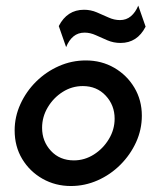

<svg xmlns="http://www.w3.org/2000/svg" viewBox="-20 -639 547 671"><path d="M227.8 11.1Q173.6 11.1 128.8 -14.2Q84 -39.6 57.6 -83.3Q31.2 -127.1 31.2 -183.3Q31.2 -231.2 51.4 -275.3Q71.5 -319.4 106.2 -353.8Q141 -388.2 185.8 -408Q230.6 -427.8 279.9 -427.8Q334.7 -427.8 379.2 -402.1Q423.6 -376.4 449.7 -332.6Q475.7 -288.9 475.7 -234.7Q475.7 -186.1 455.6 -142Q435.4 -97.9 400.7 -63.2Q366 -28.5 321.2 -8.7Q276.4 11.1 227.8 11.1ZM238.2 -78.5Q275.7 -78.5 308 -99Q340.3 -119.4 360.4 -152.8Q380.6 -186.1 380.6 -224.3Q380.6 -271.5 349.3 -304.9Q318.1 -338.2 269.4 -338.2Q231.2 -338.2 199 -317.7Q166.7 -297.2 146.9 -263.9Q127.1 -230.6 127.1 -192.4Q127.1 -145.1 158 -111.8Q188.9 -78.5 238.2 -78.5ZM211.1 -474.3 185.4 -547.9Q214.6 -604.9 273.6 -604.9Q297.2 -604.9 318.4 -595.8Q339.6 -586.8 359.4 -577.8Q379.2 -568.8 399.3 -568.8Q421.5 -568.8 437.5 -582.3Q453.5 -595.8 463.2 -619.4L488.9 -545.8Q459.7 -488.9 401.4 -488.9Q377.1 -488.9 355.9 -497.9Q334.7 -506.9 314.9 -516Q295.1 -525 275.7 -525Q252.8 -525 236.8 -511.8Q220.8 -498.6 211.1 -474.3Z"/></svg>

Font: Afacad Medium
Style: Italic
Weight: 500
Italic angle: -14°
Designer: Kristian Moeller
Foundry: Dicotype
Version: Version 1.000; ttfautohint (v1.8.4.7-5d5b)